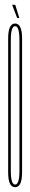

<svg xmlns="http://www.w3.org/2000/svg" viewBox="-20 -776 127 800"><path d="M43 4Q14 4 14 -58Q14 -120 14 -337Q14 -553 14 -615.5Q14 -678 43 -678Q72 -678 72 -615Q72 -552 72 -337Q72 -120 72 -58Q72 4 43 4ZM43 -7Q61 -7 61 -65Q61 -123 61 -337Q61 -550 61 -608.5Q61 -667 43 -667Q25 -667 25 -608.5Q25 -550 25 -337Q25 -123 25 -65Q25 -7 43 -7ZM51.5 -701 30.5 -756H43.5L60.5 -701Z"/></svg>

Font: Anybody UltraCondensed Thin
Style: Regular
Weight: 100
Width: 1
Designer: Tyler Finck
Foundry: Etcetera Type Company
Version: Version 1.110